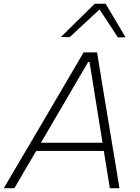

<svg xmlns="http://www.w3.org/2000/svg" viewBox="-38 -988 733 1008"><path d="M-18 0Q16 -58 53.5 -121.8Q91 -185.5 125 -243L269 -488Q306 -551 337.2 -604.2Q368.5 -657.5 401 -713H471.5Q480 -660 489 -606.5Q498 -552.5 508.5 -487L549 -242.5Q559 -183 569.5 -120Q579.5 -56.5 589 0H538.5Q531 -47 523 -97Q515 -147 507 -195.5H152Q123.5 -147 94.5 -97.5Q65.5 -48 37.5 0ZM195 -269.5 177 -238.5H500L495.5 -268L432 -663H425ZM581 -791.5Q557 -828 533 -865Q508.5 -902 484.5 -938.5Q444.5 -901.5 406.5 -866Q368 -830 328.5 -793.5H281.5Q327 -838 370.5 -881Q414 -924 459.5 -968.5H516.5Q542.5 -924.5 569 -880.2Q595.5 -836 621 -792.5Z"/></svg>

Font: Heraclito ExtraLight
Style: Italic
Weight: 200
Italic angle: -12°
Designer: Kostas Bartsokas (font) & Cristiano Sobral (main changes)
Foundry: Kostas Bartsokas (font) & Cristiano Sobral (main changes)
Version: Version 1.00;July 8, 2020;FontCreator 13.0.0.2655 64-bit